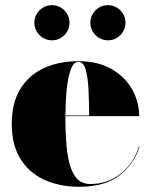

<svg xmlns="http://www.w3.org/2000/svg" viewBox="-20 -704 578 734"><path d="M325.4 -617.1Q325.4 -635.6 334.5 -650.8Q343.6 -666.1 358.9 -675.2Q374.1 -684.3 392.6 -684.3Q411.1 -684.3 426.3 -675.2Q441.6 -666.1 450.7 -650.8Q459.8 -635.6 459.8 -617.1Q459.8 -598.6 450.7 -583.4Q441.6 -568.1 426.3 -559Q411.1 -549.9 392.6 -549.9Q374.1 -549.9 358.9 -559Q343.6 -568.1 334.5 -583.4Q325.4 -598.6 325.4 -617.1ZM111.4 -617.1Q111.4 -635.6 120.5 -650.8Q129.6 -666.1 144.9 -675.2Q160.1 -684.3 178.6 -684.3Q197.1 -684.3 212.3 -675.2Q227.6 -666.1 236.7 -650.8Q245.8 -635.6 245.8 -617.1Q245.8 -598.6 236.7 -583.4Q227.6 -568.1 212.3 -559Q197.1 -549.9 178.6 -549.9Q160.1 -549.9 144.9 -559Q129.6 -568.1 120.5 -583.4Q111.4 -598.6 111.4 -617.1ZM513 -143Q493.5 -78 437.5 -34Q381.5 10 283 10Q207.5 10 149.2 -16.8Q91 -43.5 58 -96.8Q25 -150 25 -230Q25 -310 57.2 -363.2Q89.5 -416.5 147 -443.2Q204.5 -470 280 -470Q354.5 -470 406.2 -440.2Q458 -410.5 485 -362.5Q512 -314.5 512 -260H230Q230 -255 230 -250Q230 -178 237.2 -121.8Q244.5 -65.5 265 -33Q285.5 -0.5 325 -0.5Q391 -0.5 441.2 -40Q491.5 -79.5 510.5 -143ZM280 -467.5Q261.5 -467.5 250.8 -439Q240 -410.5 235.2 -363.8Q230.5 -317 230 -262.5H321Q320.5 -311.5 318.5 -358.5Q316.5 -405.5 308 -436.5Q299.5 -467.5 280 -467.5Z"/></svg>

Font: Bodoni* 72pt Fatface
Style: Regular
Weight: 900
Version: Version 2.3